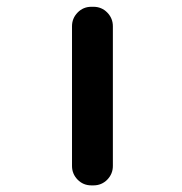

<svg xmlns="http://www.w3.org/2000/svg" viewBox="-20 -568 540 569"><path d="M251 -18.6Q226.6 -18.6 210 -35.6Q193.4 -52.7 193.4 -76.2V-490.2Q193.4 -513.7 210 -530.8Q226.6 -547.9 251 -547.9H256.8Q281.2 -547.9 297.9 -530.8Q314.5 -513.7 314.5 -490.2V-76.2Q314.5 -52.7 297.9 -35.6Q281.2 -18.6 256.8 -18.6Z"/></svg>

Font: Rounded Mgen+ 1mn medium
Style: Regular
Weight: 500
Designer: [Source Han Sans]
Ryoko NISHIZUKA  (kana & ideographs); Paul D. Hunt (Latin, Greek & Cyrillic); Wenlong ZHANG  (bopomofo
Version: Version 1.059.20150602